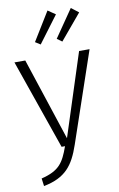

<svg xmlns="http://www.w3.org/2000/svg" viewBox="-105 -839 679 1100"><g transform="rotate(-10 234.0 -289.5)"><path d="M253 -783 151 -617 181 -598 297 -753ZM387 -774 277 -614 306 -593 430 -741ZM452 -523H391L236 -43L78 -523H15L197 0H217C184 92 158 133 53 159L59 204C187 179 234 116 273 2Z"/></g></svg>

Font: FiraGO Light
Style: Regular
Weight: 300
Designer: bBox Type
Foundry: bBox Type GmbH
Version: Version 1.001;PS 001.001;hotconv 1.0.88;makeotf.lib2.5.64775